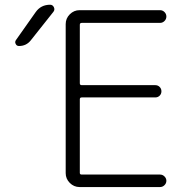

<svg xmlns="http://www.w3.org/2000/svg" viewBox="-20 -796 783 795"><path d="M107.4 -628.9Q88.9 -605.5 58.6 -605.5Q48.8 -605.5 44.9 -614.3Q43 -618.2 43 -621.1Q43 -626 45.9 -629.9L127.9 -746.1Q149.4 -776.4 187.5 -776.4Q198.2 -776.4 203.1 -766.1Q208 -755.9 201.2 -747.1ZM318.4 -701.2Q310.5 -701.2 310.5 -693.4V-451.2Q310.5 -443.4 318.4 -443.4H623Q633.8 -443.4 641.1 -436Q648.4 -428.7 648.4 -418Q648.4 -407.2 641.1 -399.9Q633.8 -392.6 623 -392.6H318.4Q310.5 -392.6 310.5 -384.8V-80.1Q310.5 -73.2 318.4 -73.2H642.6Q653.3 -73.2 661.1 -65.4Q668.9 -57.6 668.9 -47.4Q668.9 -37.1 661.1 -29.3Q653.3 -21.5 642.6 -21.5H309.6Q286.1 -21.5 269 -38.6Q252 -55.7 252 -79.1V-696.3Q252 -719.7 269 -736.8Q286.1 -753.9 309.6 -753.9H642.6Q653.3 -753.9 661.1 -746.1Q668.9 -738.3 668.9 -727.5Q668.9 -716.8 661.1 -709Q653.3 -701.2 642.6 -701.2Z"/></svg>

Font: Gen Jyuu Gothic P Light
Style: Regular
Weight: 200
Designer: [Source Han Sans]
Ryoko NISHIZUKA  (kana & ideographs); Paul D. Hunt (Latin, Greek & Cyrillic); Wenlong ZHANG  (bopomofo
Version: Version 1.002.20150607